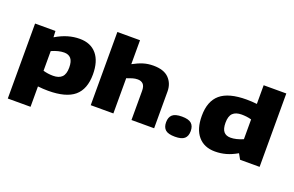

<svg xmlns="http://www.w3.org/2000/svg" viewBox="-111 -1177 2793 1824"><g transform="rotate(20 1286.0 -265.0)"><path d="M51 210V-548H257L260 -485Q324 -523 383 -540Q442 -557 501 -557Q612 -557 672.5 -485.5Q733 -414 733 -281Q733 -132 649 -61Q565 10 385 10Q335 10 281 4V210ZM380 -140Q439 -140 469 -169.5Q499 -199 499 -265Q499 -328 475 -356Q451 -384 406 -384Q350 -384 280 -353V-154Q329 -140 380 -140Z M813 0V-740H1042V-498Q1097 -528 1144 -542.5Q1191 -557 1246 -557Q1352 -557 1403 -504.5Q1454 -452 1454 -372V0H1225V-294Q1225 -342 1205 -362.5Q1185 -383 1150 -383Q1124 -383 1098.5 -375.5Q1073 -368 1042 -356V0Z M1541 -93Q1541 -144 1569.5 -169.5Q1598 -195 1666 -195Q1733 -195 1761.5 -169.5Q1790 -144 1790 -93Q1790 -42 1761.5 -17Q1733 8 1666 8Q1598 8 1569.5 -17Q1541 -42 1541 -93Z M2324 2 2293 -53Q2236 -20 2182.5 -5Q2129 10 2071 10Q1961 10 1900 -62Q1839 -134 1839 -266Q1839 -415 1923 -486Q2007 -557 2187 -557Q2239 -557 2292 -551V-740H2521V2ZM2291 -194V-394Q2266 -401 2241 -404Q2216 -407 2192 -407Q2133 -407 2103 -378Q2073 -349 2073 -282Q2073 -220 2096.5 -192Q2120 -164 2166 -164Q2221 -164 2291 -194Z"/></g></svg>

Font: Georama Extended ExtraBold
Style: Regular
Weight: 800
Width: 7
Designer: Jean-Baptiste Levee
Foundry: Production Type
Version: Version 1.000